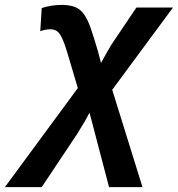

<svg xmlns="http://www.w3.org/2000/svg" viewBox="-108 -559 729 787"><path d="M149 -539Q181 -538 201.5 -529.5Q222 -521 237 -499.5Q252 -478 264.5 -441.5Q277 -405 294 -347L306 -301Q322 -330 332.5 -348.5Q343 -367 348 -375L451 -528H601L352 -191L476 208H339L259 -97L241 -64L209 -11L63 208H-88L211 -198L176 -316Q165 -354 156.5 -378Q148 -402 139.5 -415.5Q131 -429 121 -434Q111 -439 98 -439Q79 -439 57 -431L63 -526Q102 -539 149 -539Z"/></svg>

Font: Libra Sans Modern
Style: Bold Italic
Weight: 700
Italic angle: -12°
Foundry: Stefan Peev, Context Ltd
Version: Version 1.000